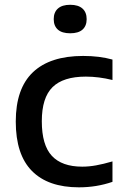

<svg xmlns="http://www.w3.org/2000/svg" viewBox="-20 -792 526 822"><path d="M47.5 -271.5Q47.5 -413 121 -482.8Q194.5 -552.5 336 -552.5Q406 -552.5 461.5 -537V-449.5Q402.5 -464 347.5 -464Q250.5 -464 204.8 -418.8Q159 -373.5 159 -273Q159 -171 202 -124.8Q245 -78.5 332 -78.5Q360.5 -78.5 391.2 -84Q422 -89.5 461.5 -101V-13.5Q393.5 10 318 10Q186 10 116.8 -60Q47.5 -130 47.5 -271.5ZM210 -710Q210 -739.5 228 -755.5Q246 -771.5 280.5 -771.5Q315 -771.5 333 -755.5Q351 -739.5 351 -710Q351 -681 333.2 -665.2Q315.5 -649.5 280.5 -649.5Q245.5 -649.5 227.8 -665.2Q210 -681 210 -710Z"/></svg>

Font: Encode Sans Semi Expanded Medium
Style: Regular
Weight: 500
Width: 6
Designer: Multiple Designers
Foundry: Impallari Type
Version: Version 2.000